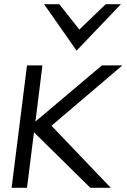

<svg xmlns="http://www.w3.org/2000/svg" viewBox="-20 -890 600 910"><path d="M189 -870 343 -650 553 -870H481L356 -750L261 -870ZM505 0 224 -294 560 -580H463L148 -314L181 -580H108L35 0H108L141 -263L408 0Z"/></svg>

Font: Charger
Style: It
Weight: 400
Designer: Jasper
Foundry: Cannot Into Space Fonts
Version: Version 0.98